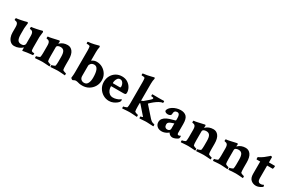

<svg xmlns="http://www.w3.org/2000/svg" viewBox="122 -1859 4551 3048"><g transform="rotate(30 2397.5 -335.0)"><path d="M377 4.9Q371.1 4.9 371.1 -12.7V-48.8Q371.1 -56.6 367.2 -52.7Q346.7 -31.2 307.1 -13.7Q267.6 3.9 221.7 3.9Q183.6 3.9 154.8 -19.5Q126 -43 110.4 -82.5Q94.7 -122.1 94.7 -169.9V-264.6Q94.7 -319.3 77.1 -337.9Q69.3 -347.7 56.2 -351.6Q43 -355.5 33.2 -356.9Q23.4 -358.4 23.4 -360.4Q23.4 -394.5 28.3 -394.5Q37.1 -394.5 61 -398.4Q85 -402.3 113.3 -407.7Q141.6 -413.1 167.5 -419.4Q193.4 -425.8 207 -429.7Q210 -430.7 212.4 -431.6Q214.8 -432.6 217.8 -432.6Q222.7 -432.6 227.5 -426.3Q232.4 -419.9 232.4 -416Q227.5 -373 224.6 -348.6Q221.7 -324.2 221.7 -318.4V-213.9Q221.7 -137.7 241.2 -106.9Q260.7 -76.2 306.6 -76.2Q339.8 -76.2 356.4 -91.3Q373 -106.4 373 -125V-264.6Q373 -319.3 355.5 -337.9Q347.7 -347.7 334.5 -351.6Q321.3 -355.5 311.5 -356.9Q301.8 -358.4 301.8 -360.4Q301.8 -394.5 306.6 -394.5Q315.4 -394.5 339.4 -398.4Q363.3 -402.3 391.6 -407.7Q419.9 -413.1 445.8 -419.4Q471.7 -425.8 485.4 -429.7L496.1 -432.6Q501 -432.6 505.9 -426.3Q510.7 -419.9 510.7 -416Q505.9 -373 502.9 -348.6Q500 -324.2 500 -319.3V-127.9Q500 -76.2 509.8 -66.4Q514.6 -61.5 525.4 -59.1Q536.1 -56.6 546.9 -56.6H556.6Q560.5 -55.7 560.5 -48.8Q560.5 -20.5 554.7 -20.5Q494.1 -14.6 453.6 -8.8Q413.1 -2.9 390.6 2Z M608.4 3.9Q604.5 0 604.5 -16.6Q604.5 -32.2 608.4 -32.2Q616.2 -32.2 630.4 -36.6Q644.5 -41 657.7 -46.9Q670.9 -52.7 671.9 -56.6Q678.7 -84 678.7 -130.9V-264.6Q678.7 -319.3 661.1 -337.9Q653.3 -347.7 640.1 -351.6Q627 -355.5 617.2 -356.9Q607.4 -358.4 607.4 -360.4Q607.4 -394.5 612.3 -394.5Q637.7 -394.5 684.6 -405.8Q731.4 -417 791 -429.7L795.9 -430.7Q796.9 -431.6 799.8 -431.6L801.8 -432.6Q806.6 -432.6 812 -426.3Q817.4 -419.9 816.4 -416L812.5 -385.7Q812.5 -380.9 813.5 -379.9Q815.4 -379.9 820.3 -384.8Q874 -435.5 956.1 -435.5Q1012.7 -435.5 1048.3 -387.7Q1084 -339.8 1084 -242.2V-145.5Q1084 -81.1 1090.8 -56.6Q1092.8 -52.7 1105.5 -46.9Q1118.2 -41 1132.3 -36.6Q1146.5 -32.2 1152.3 -32.2Q1154.3 -32.2 1155.3 -24.4Q1156.2 -16.6 1156.2 -7.8Q1156.2 1 1154.3 3.9Q1148.4 3.9 1131.8 2.4Q1115.2 1 1093.3 -0.5Q1071.3 -2 1051.8 -2.9Q1032.2 -3.9 1020.5 -3.9Q1004.9 -3.9 977.1 -2Q949.2 0 923.8 1.5Q898.4 2.9 890.6 3.9Q886.7 0 886.7 -16.6Q886.7 -32.2 890.6 -32.2Q898.4 -32.2 911.6 -36.6Q924.8 -41 937 -46.9Q949.2 -52.7 950.2 -56.6Q957 -84 957 -130.9V-218.8Q957 -291 937 -321.8Q917 -352.5 873 -352.5Q842.8 -352.5 824.2 -341.3Q805.7 -330.1 805.7 -309.6V-145.5Q805.7 -81.1 812.5 -56.6Q814.5 -52.7 826.2 -46.9Q837.9 -41 851.6 -36.6Q865.2 -32.2 870.1 -32.2Q872.1 -32.2 873 -24.4Q874 -16.6 874 -7.8Q874 1 872.1 3.9Q864.3 2.9 838.9 1.5Q813.5 0 785.6 -2Q757.8 -3.9 742.2 -3.9Q730.5 -3.9 710.4 -2.9Q690.4 -2 668.9 -0.5Q647.5 1 630.9 2.4Q614.3 3.9 608.4 3.9Z M1293.9 8.8Q1292 8.8 1284.2 4.4Q1276.4 0 1269.5 -5.9Q1262.7 -11.7 1262.7 -14.6Q1262.7 -20.5 1266.6 -49.8Q1270.5 -79.1 1270.5 -125V-518.6Q1270.5 -559.6 1264.6 -588.9Q1260.7 -604.5 1213.9 -604.5H1205.1Q1199.2 -604.5 1199.2 -624Q1199.2 -640.6 1205.1 -640.6Q1261.7 -645.5 1312 -657.2Q1362.3 -668.9 1383.8 -675.8L1393.6 -678.7H1395.5Q1399.4 -678.7 1403.3 -672.9Q1407.2 -667 1408.2 -662.1Q1397.5 -616.2 1397.5 -563.5V-420.9Q1397.5 -411.1 1398.4 -408.7Q1399.4 -406.2 1403.3 -408.2Q1439.5 -436.5 1488.3 -436.5Q1546.9 -436.5 1595.7 -407.7Q1644.5 -378.9 1673.8 -330.1Q1703.1 -281.2 1703.1 -220.7Q1703.1 -156.2 1672.4 -104.5Q1641.6 -52.7 1589.8 -22.5Q1538.1 7.8 1473.6 7.8Q1438.5 7.8 1418.5 3.4Q1398.4 -1 1383.8 -5.4Q1369.1 -9.8 1347.7 -9.8Q1333 -9.8 1317.4 -0.5Q1301.8 8.8 1293.9 8.8ZM1476.6 -44.9Q1520.5 -44.9 1541.5 -84.5Q1562.5 -124 1562.5 -188.5Q1562.5 -377 1477.5 -377Q1439.5 -377 1418.5 -355.5Q1397.5 -334 1397.5 -310.5V-126Q1397.5 -86.9 1419.9 -65.9Q1442.4 -44.9 1476.6 -44.9Z M1960.9 6.8Q1901.4 6.8 1851.1 -23.4Q1800.8 -53.7 1771 -104.5Q1741.2 -155.3 1741.2 -215.8Q1741.2 -278.3 1768.1 -328.1Q1794.9 -377.9 1842.8 -407.2Q1890.6 -436.5 1953.1 -436.5Q2014.6 -436.5 2058.1 -407.7Q2101.6 -378.9 2124.5 -336.4Q2147.5 -293.9 2147.5 -251Q2147.5 -228.5 2138.2 -221.7Q2128.9 -214.8 2101.6 -214.8H1880.9Q1875 -214.8 1875 -208Q1875 -172.9 1888.2 -141.6Q1901.4 -110.4 1927.2 -90.8Q1953.1 -71.3 1990.2 -71.3Q2023.4 -71.3 2051.8 -81.1Q2071.3 -86.9 2082 -91.8Q2092.8 -96.7 2102.1 -103Q2111.3 -109.4 2124 -119.1Q2132.8 -115.2 2132.8 -100.6Q2132.8 -87.9 2128.9 -81.1Q2123 -65.4 2098.1 -44.9Q2073.2 -24.4 2037.6 -8.8Q2002 6.8 1960.9 6.8ZM1881.8 -268.6H2005.9Q2019.5 -268.6 2019.5 -287.1Q2019.5 -324.2 1999.5 -353.5Q1979.5 -382.8 1948.2 -382.8Q1919.9 -382.8 1903.8 -362.8Q1887.7 -342.8 1881.3 -318.4Q1875 -293.9 1875 -278.3Q1875 -268.6 1881.8 -268.6Z M2206.1 3.9Q2202.1 0 2202.1 -16.6Q2202.1 -32.2 2206.1 -32.2Q2213.9 -32.2 2228.5 -36.6Q2243.2 -41 2255.9 -46.9Q2268.6 -52.7 2269.5 -56.6Q2276.4 -84 2276.4 -130.9V-518.6Q2276.4 -541 2274.9 -558.6Q2273.4 -576.2 2271.5 -588.9Q2267.6 -604.5 2220.7 -604.5H2211.9Q2206.1 -604.5 2206.1 -624Q2206.1 -640.6 2211.9 -640.6Q2250 -644.5 2285.6 -651.4Q2321.3 -658.2 2349.1 -665.5Q2377 -672.9 2390.6 -675.8L2402.3 -678.7Q2406.2 -679.7 2410.2 -673.3Q2414.1 -667 2415 -662.1Q2403.3 -618.2 2403.3 -563.5V-252.9Q2429.7 -260.7 2436.5 -265.6Q2456.1 -282.2 2478 -300.8Q2500 -319.3 2518.6 -335.9Q2535.2 -350.6 2543.5 -359.9Q2551.8 -369.1 2551.8 -378.9Q2551.8 -392.6 2535.2 -393.1Q2518.6 -393.6 2506.8 -395.5Q2505.9 -399.4 2505.4 -404.3Q2504.9 -409.2 2504.9 -416Q2504.9 -429.7 2508.8 -430.7L2620.1 -429.7Q2648.4 -429.7 2674.3 -430.2Q2700.2 -430.7 2721.7 -431.6Q2725.6 -430.7 2726.1 -421.4Q2726.6 -412.1 2725.6 -403.8Q2724.6 -395.5 2722.7 -395.5Q2693.4 -395.5 2654.3 -373Q2586.9 -334 2520.5 -266.6Q2596.7 -183.6 2644 -127.4Q2691.4 -71.3 2710 -57.6Q2722.7 -46.9 2743.2 -39.6Q2763.7 -32.2 2772.5 -32.2Q2777.3 -32.2 2777.3 -13.7Q2777.3 -2.9 2775.4 2.9L2652.3 -2.9Q2640.6 -3.9 2622.1 -2.4Q2603.5 -1 2578.1 1L2522.5 3.9Q2518.6 0 2518.6 -16.6Q2518.6 -32.2 2522.5 -32.2Q2532.2 -32.2 2544.9 -36.1Q2557.6 -40 2557.6 -44.9Q2557.6 -46.9 2556.6 -47.9L2414.1 -210.9L2403.3 -208V-145.5Q2403.3 -81.1 2410.2 -56.6Q2412.1 -52.7 2424.8 -46.9Q2437.5 -41 2451.7 -36.6Q2465.8 -32.2 2471.7 -32.2Q2473.6 -32.2 2474.6 -24.4Q2475.6 -16.6 2475.6 -7.8Q2475.6 1 2473.6 3.9Q2467.8 3.9 2451.2 2.4Q2434.6 1 2412.6 -0.5Q2390.6 -2 2371.1 -2.9Q2351.6 -3.9 2339.8 -3.9Q2328.1 -3.9 2308.1 -2.9Q2288.1 -2 2266.6 -0.5Q2245.1 1 2228.5 2.4Q2211.9 3.9 2206.1 3.9Z M2926.8 6.8Q2873 6.8 2841.3 -22.9Q2809.6 -52.7 2809.6 -97.7Q2809.6 -135.7 2833.5 -164.1Q2857.4 -192.4 2893.6 -209Q2907.2 -214.8 2918.9 -219.2Q2930.7 -223.6 2940.4 -227.5Q2977.5 -239.3 3000 -244.6Q3022.5 -250 3033.2 -253.9Q3042 -256.8 3042 -268.6V-303.7Q3042 -383.8 2993.2 -383.8Q2936.5 -383.8 2936.5 -318.4Q2936.5 -296.9 2918.9 -286.6Q2901.4 -276.4 2879.9 -276.4Q2835 -276.4 2818.4 -305.7Q2818.4 -331.1 2836.4 -354.5Q2854.5 -377.9 2884.3 -397Q2914.1 -416 2951.7 -427.2Q2989.3 -438.5 3027.3 -438.5Q3095.7 -438.5 3132.3 -400.9Q3168.9 -363.3 3168.9 -264.6V-106.4Q3168.9 -73.2 3192.4 -73.2Q3210 -73.2 3225.6 -85.9Q3232.4 -82 3232.4 -71.3Q3232.4 -45.9 3225.6 -35.2Q3211.9 -22.5 3181.2 -8.3Q3150.4 5.9 3123 5.9Q3099.6 5.9 3078.1 -8.3Q3056.6 -22.5 3049.8 -41Q3048.8 -41 3039.1 -34.2Q3029.3 -27.3 3024.4 -23.4Q3004.9 -10.7 2979.5 -2Q2954.1 6.8 2926.8 6.8ZM2988.3 -63.5Q3013.7 -63.5 3027.8 -75.7Q3042 -87.9 3042 -105.5V-204.1L2991.2 -186.5Q2970.7 -179.7 2953.6 -166Q2936.5 -152.3 2936.5 -129.9Q2936.5 -94.7 2951.7 -79.1Q2966.8 -63.5 2988.3 -63.5Z M3280.3 3.9Q3276.4 0 3276.4 -16.6Q3276.4 -32.2 3280.3 -32.2Q3288.1 -32.2 3302.2 -36.6Q3316.4 -41 3329.6 -46.9Q3342.8 -52.7 3343.8 -56.6Q3350.6 -84 3350.6 -130.9V-264.6Q3350.6 -319.3 3333 -337.9Q3325.2 -347.7 3312 -351.6Q3298.8 -355.5 3289.1 -356.9Q3279.3 -358.4 3279.3 -360.4Q3279.3 -394.5 3284.2 -394.5Q3309.6 -394.5 3356.4 -405.8Q3403.3 -417 3462.9 -429.7L3467.8 -430.7Q3468.8 -431.6 3471.7 -431.6L3473.6 -432.6Q3478.5 -432.6 3483.9 -426.3Q3489.3 -419.9 3488.3 -416L3484.4 -385.7Q3484.4 -380.9 3485.4 -379.9Q3487.3 -379.9 3492.2 -384.8Q3545.9 -435.5 3627.9 -435.5Q3684.6 -435.5 3720.2 -387.7Q3755.9 -339.8 3755.9 -242.2V-145.5Q3755.9 -81.1 3762.7 -56.6Q3764.6 -52.7 3777.3 -46.9Q3790 -41 3804.2 -36.6Q3818.4 -32.2 3824.2 -32.2Q3826.2 -32.2 3827.1 -24.4Q3828.1 -16.6 3828.1 -7.8Q3828.1 1 3826.2 3.9Q3820.3 3.9 3803.7 2.4Q3787.1 1 3765.1 -0.5Q3743.2 -2 3723.6 -2.9Q3704.1 -3.9 3692.4 -3.9Q3676.8 -3.9 3648.9 -2Q3621.1 0 3595.7 1.5Q3570.3 2.9 3562.5 3.9Q3558.6 0 3558.6 -16.6Q3558.6 -32.2 3562.5 -32.2Q3570.3 -32.2 3583.5 -36.6Q3596.7 -41 3608.9 -46.9Q3621.1 -52.7 3622.1 -56.6Q3628.9 -84 3628.9 -130.9V-218.8Q3628.9 -291 3608.9 -321.8Q3588.9 -352.5 3544.9 -352.5Q3514.6 -352.5 3496.1 -341.3Q3477.5 -330.1 3477.5 -309.6V-145.5Q3477.5 -81.1 3484.4 -56.6Q3486.3 -52.7 3498 -46.9Q3509.8 -41 3523.4 -36.6Q3537.1 -32.2 3542 -32.2Q3543.9 -32.2 3544.9 -24.4Q3545.9 -16.6 3545.9 -7.8Q3545.9 1 3543.9 3.9Q3536.1 2.9 3510.7 1.5Q3485.4 0 3457.5 -2Q3429.7 -3.9 3414.1 -3.9Q3402.3 -3.9 3382.3 -2.9Q3362.3 -2 3340.8 -0.5Q3319.3 1 3302.7 2.4Q3286.1 3.9 3280.3 3.9Z M3871.1 3.9Q3867.2 0 3867.2 -16.6Q3867.2 -32.2 3871.1 -32.2Q3878.9 -32.2 3893.1 -36.6Q3907.2 -41 3920.4 -46.9Q3933.6 -52.7 3934.6 -56.6Q3941.4 -84 3941.4 -130.9V-264.6Q3941.4 -319.3 3923.8 -337.9Q3916 -347.7 3902.8 -351.6Q3889.6 -355.5 3879.9 -356.9Q3870.1 -358.4 3870.1 -360.4Q3870.1 -394.5 3875 -394.5Q3900.4 -394.5 3947.3 -405.8Q3994.1 -417 4053.7 -429.7L4058.6 -430.7Q4059.6 -431.6 4062.5 -431.6L4064.5 -432.6Q4069.3 -432.6 4074.7 -426.3Q4080.1 -419.9 4079.1 -416L4075.2 -385.7Q4075.2 -380.9 4076.2 -379.9Q4078.1 -379.9 4083 -384.8Q4136.7 -435.5 4218.8 -435.5Q4275.4 -435.5 4311 -387.7Q4346.7 -339.8 4346.7 -242.2V-145.5Q4346.7 -81.1 4353.5 -56.6Q4355.5 -52.7 4368.2 -46.9Q4380.9 -41 4395 -36.6Q4409.2 -32.2 4415 -32.2Q4417 -32.2 4418 -24.4Q4418.9 -16.6 4418.9 -7.8Q4418.9 1 4417 3.9Q4411.1 3.9 4394.5 2.4Q4377.9 1 4356 -0.5Q4334 -2 4314.5 -2.9Q4294.9 -3.9 4283.2 -3.9Q4267.6 -3.9 4239.7 -2Q4211.9 0 4186.5 1.5Q4161.1 2.9 4153.3 3.9Q4149.4 0 4149.4 -16.6Q4149.4 -32.2 4153.3 -32.2Q4161.1 -32.2 4174.3 -36.6Q4187.5 -41 4199.7 -46.9Q4211.9 -52.7 4212.9 -56.6Q4219.7 -84 4219.7 -130.9V-218.8Q4219.7 -291 4199.7 -321.8Q4179.7 -352.5 4135.7 -352.5Q4105.5 -352.5 4086.9 -341.3Q4068.4 -330.1 4068.4 -309.6V-145.5Q4068.4 -81.1 4075.2 -56.6Q4077.1 -52.7 4088.9 -46.9Q4100.6 -41 4114.3 -36.6Q4127.9 -32.2 4132.8 -32.2Q4134.8 -32.2 4135.7 -24.4Q4136.7 -16.6 4136.7 -7.8Q4136.7 1 4134.8 3.9Q4127 2.9 4101.6 1.5Q4076.2 0 4048.3 -2Q4020.5 -3.9 4004.9 -3.9Q3993.2 -3.9 3973.1 -2.9Q3953.1 -2 3931.6 -0.5Q3910.2 1 3893.6 2.4Q3877 3.9 3871.1 3.9Z M4655.3 6.8Q4601.6 6.8 4563 -26.9Q4524.4 -60.5 4524.4 -135.7V-361.3H4460.9Q4453.1 -361.3 4453.1 -391.6Q4453.1 -398.4 4455.1 -402.3Q4482.4 -416 4504.4 -429.2Q4526.4 -442.4 4543 -455.1Q4585.9 -489.3 4605.5 -506.8Q4625 -524.4 4626 -525.4Q4633.8 -525.4 4642.6 -522Q4651.4 -518.6 4651.4 -514.6V-418.9H4756.8Q4764.6 -418.9 4764.6 -409.2Q4764.6 -379.9 4754.9 -361.3H4651.4V-129.9Q4651.4 -55.7 4704.1 -55.7Q4731.4 -55.7 4742.7 -63Q4753.9 -70.3 4757.8 -70.3Q4761.7 -70.3 4766.1 -60.5Q4770.5 -50.8 4770.5 -45.9Q4770.5 -38.1 4751.5 -25.4Q4732.4 -12.7 4705.6 -2.9Q4678.7 6.8 4655.3 6.8Z"/></g></svg>

Font: Crimson Text Bold
Style: Bold
Weight: 700
Designer: Sebastian Kosch
Foundry: Sebastian Kosch
Version: Version 1.10 July 1, 2025